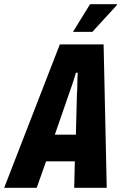

<svg xmlns="http://www.w3.org/2000/svg" viewBox="-61 -901 584 921"><path d="M-41 0 226 -688H436L451 0H295L298 -127H160L115 0ZM202 -255H303L308 -450Q309 -459 309.5 -471.5Q310 -484 310 -498.5Q310 -513 310.5 -526.5Q311 -540 312 -552H303Q299 -537 293 -518Q287 -499 280.5 -481Q274 -463 270 -451ZM289 -748 371 -881H500V-877L382 -748Z"/></svg>

Font: Archivo ExtraCondensed ExtraBold
Style: Italic
Weight: 800
Width: 2
Italic angle: -10°
Designer: Hector Gatti
Foundry: Omnibus-Type
Version: Version 2.001